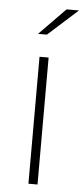

<svg xmlns="http://www.w3.org/2000/svg" viewBox="-53 -769 351 800"><g transform="rotate(5 122.0 -369.0)"><path d="M97.5 0V-531H135.5V0ZM83 -625.5 192.5 -737.5H244.5L120 -625.5Z"/></g></svg>

Font: Epilogue ExtraLight
Style: Regular
Weight: 250
Designer: Tyler Finck
Foundry: Etcetera Type Co
Version: Version 2.112